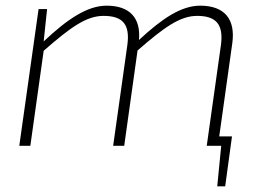

<svg xmlns="http://www.w3.org/2000/svg" viewBox="-20 -514 915 677"><path d="M686 -494C619 -494 552 -449 470 -373C477 -450 438 -494 356 -494C288 -494 218 -447 134 -368L146 -482H116L48 0H87L134 -335C228 -417 284 -458 345 -458C413 -458 439 -428 429 -355L379 0H418L465 -336C559 -418 615 -458 675 -458C741 -458 769 -429 759 -355L709 0H760L746 143H774L798 -33H753L799 -361C811 -446 772 -494 686 -494Z"/></svg>

Font: Exo 2 Extra Light
Style: Italic
Weight: 250
Italic angle: -8°
Designer: Natanael Gama
Version: Version 1.001;PS 001.001;hotconv 1.0.88;makeotf.lib2.5.64775